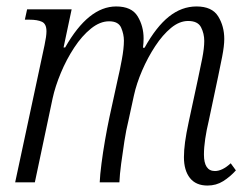

<svg xmlns="http://www.w3.org/2000/svg" viewBox="-20 -565 776 595"><path d="M623 10Q587 10 568.5 -13.5Q550 -37 550 -78Q550 -99 553.5 -125Q557 -151 565 -188L593 -318Q600 -350 606.5 -383Q613 -416 613 -438Q613 -461 603 -480.5Q593 -500 563 -500Q536 -500 510 -478.5Q484 -457 461 -422Q438 -387 420.5 -346.5Q403 -306 395 -269L378 -191Q371 -163 365.5 -127.5Q360 -92 355.5 -58Q351 -24 350 0H289Q290 -23 294.5 -58Q299 -93 305.5 -130.5Q312 -168 319 -201L345 -320Q351 -345 357.5 -380Q364 -415 364 -439Q364 -459 355.5 -479Q347 -499 318 -499Q290 -499 262 -476.5Q234 -454 210 -417.5Q186 -381 168.5 -339Q151 -297 143 -260L88 0H27L118 -425Q124 -453 124 -468Q124 -491 110 -497.5Q96 -504 71 -504H57L64 -536H202L177 -418H182Q254 -545 340 -545Q388 -545 406.5 -514.5Q425 -484 425 -446Q425 -439 424.5 -431.5Q424 -424 423 -417H428Q464 -482 503.5 -513.5Q543 -545 589 -545Q637 -545 656 -514.5Q675 -484 675 -444Q675 -423 668.5 -389.5Q662 -356 656 -328L627 -191Q620 -162 616 -135Q612 -108 612 -86Q612 -35 646 -35Q669 -35 695 -59L711 -37Q693 -17 671.5 -3.5Q650 10 623 10Z"/></svg>

Font: Noto Serif Condensed Light
Style: Italic
Weight: 300
Width: 3
Italic angle: -12°
Designer: Monotype Design Team
Foundry: Monotype Imaging Inc.
Version: Version 2.014; ttfautohint (v1.8.4.7-5d5b)